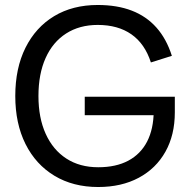

<svg xmlns="http://www.w3.org/2000/svg" viewBox="-20 -741 765 778"><path d="M377.8 16.8Q276.4 16.8 200.6 -28.8Q124.8 -74.5 83.3 -157.5Q41.9 -240.5 41.9 -352Q41.9 -464.5 83.2 -547.5Q124.6 -630.5 199.6 -675.7Q274.6 -720.8 376 -720.8Q454.7 -720.8 513.8 -698Q572.9 -675.3 613.7 -629.5Q654.5 -583.8 676.4 -514.8L591.4 -488Q567.1 -563.7 512.5 -601.9Q457.9 -640 376.1 -640Q302.2 -640 248 -605.3Q193.8 -570.6 164.8 -505.9Q135.8 -441.3 135.8 -352Q135.8 -263.4 165.2 -198.6Q194.6 -133.7 248.9 -98.5Q303.2 -63.3 378 -63.3Q449.9 -63.3 499.8 -89.9Q549.7 -116.5 576 -167.2Q602.2 -217.9 602.9 -290.4L642 -274.1H323.4V-348.9H688.4V-285.6Q688.4 -194.2 650.3 -126.2Q612.2 -58.2 542.3 -20.7Q472.4 16.8 377.8 16.8Z"/></svg>

Font: TikTok Sans Light
Style: Regular
Weight: 300
Version: Version 4.000